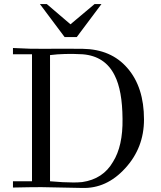

<svg xmlns="http://www.w3.org/2000/svg" viewBox="-20 -926 794 948"><path d="M691 -336Q691 -496 609 -590Q529 -683 388 -685Q271 -686 199 -685Q133 -684 44 -689V-658H138V-31H44V0Q130 -2 184 -2Q321 0 385 2Q506 6 598 -95Q691 -196 691 -336ZM585 -339Q587 -205 538 -127Q489 -42 386 -27Q364 -25 343 -25Q294 -25 227 -31V-654Q298 -663 388 -658Q499 -649 546 -554Q584 -480 585 -339ZM481 -906 359 -743H299L177 -906H211L328 -806L447 -906Z"/></svg>

Font: GFS Didot
Style: Regular
Weight: 400
Designer: Takis Katsoulidis and George D. Matthiopoulos
Foundry: Takis Katsoulidis and George D. Matthiopoulos
Version: Version 1.0